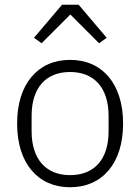

<svg xmlns="http://www.w3.org/2000/svg" viewBox="-20 -776 590 808"><path d="M275 12C207 12 152 -13 113 -59C74 -105 52 -172 52 -256C52 -340 74 -407 113 -453C152 -499 207 -524 275 -524C343 -524 398 -499 437 -453C476 -407 498 -340 498 -256C498 -172 476 -105 437 -59C398 -13 343 12 275 12ZM275 -39C375 -39 437 -103 437 -224V-288C437 -408 375 -473 275 -473C175 -473 113 -409 113 -288V-224C113 -104 175 -39 275 -39ZM311 -756 429 -617 397 -594 276 -715 155 -594 123 -617 241 -756Z"/></svg>

Font: Plexus Sans Light
Style: Regular
Weight: 300
Version: Version 2.001;PS 002.001;hotconv 1.0.70;makeotf.lib2.5.58329